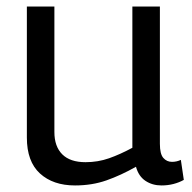

<svg xmlns="http://www.w3.org/2000/svg" viewBox="-20 -556 586 586"><path d="M209 10Q142 10 102 -26.5Q62 -63 62 -136V-536H146V-153Q146 -109 170 -85Q194 -61 241 -61Q279 -61 313 -73Q347 -85 384 -105V-536H468V-117Q468 -86 478.5 -74Q489 -62 505 -62Q519 -62 532 -68L541 -7Q527 1 509.5 5.5Q492 10 473 10Q445 10 424 -4Q403 -18 395 -47Q349 -21 305 -5.5Q261 10 209 10Z"/></svg>

Font: Georama
Style: Regular
Weight: 400
Designer: Jean-Baptiste Levee
Foundry: Production Type
Version: Version 1.000